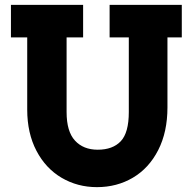

<svg xmlns="http://www.w3.org/2000/svg" viewBox="-20 -760 802 790"><path d="M728 -606H669V-318Q669 -217 631 -142.5Q593 -68 527 -29Q461 10 379 10Q299 10 233.5 -28.5Q168 -67 130 -139.5Q92 -212 92 -309V-606H25V-740H322V-606H254V-299Q254 -219 288.5 -181.5Q323 -144 382 -144Q444 -144 477 -179Q510 -214 510 -299V-606H431V-740H728Z"/></svg>

Font: Arvo
Style: Bold
Weight: 700
Designer: Anton Koovit (Cyrillic Expansion: Cyreal)
Foundry: Anton Koovit, Yassin Baggar
Version: Version 3.000